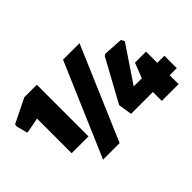

<svg xmlns="http://www.w3.org/2000/svg" viewBox="-116 -1091 1435 1435"><g transform="rotate(-45 602.0 -373.0)"><path d="M924 -94H693L676 -203L860 -539L875 -548L1030 -538L1044 -511L852 -225H938L984 -344H1101V-225H1176V-94H1101V0H924ZM620 -740H794L478 0H303ZM171 -566 58 -544H45L22 -630L25 -652L217 -746H349V-200H171Z"/></g></svg>

Font: Encode Sans Narrow
Style: Black
Weight: 900
Designer: Pablo Impallari, Andres Torresi
Foundry: Pablo Impallari, Andres Torresi
Version: Version 1.000; ttfautohint (v1.00) -l 8 -r 50 -G 200 -x 14 -